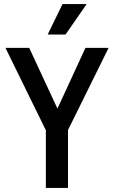

<svg xmlns="http://www.w3.org/2000/svg" viewBox="-20 -926 561 946"><path d="M7 -690H124L263 -391L401 -690H515L315 -285V0H206V-284ZM215 -756 288 -906H407L303 -756Z"/></svg>

Font: Radio Canada Condensed Medium
Style: Regular
Weight: 500
Width: 3
Designer: Charles Daoud, Etienne Aubert Bonn, Alexandre Saumier Demers, Jacques Le Bailly
Foundry: Radio-Canada
Version: Version 2.104; ttfautohint (v1.8.4.7-5d5b);gftools[0.9.28.de